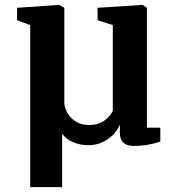

<svg xmlns="http://www.w3.org/2000/svg" viewBox="-20 -586 723 788"><path d="M104 -483 50 -503V-554L223 -566L244 -554V-166Q244 -145 256 -123.5Q268 -102 291 -87.5Q314 -73 345 -73Q384 -73 409 -91.5Q434 -110 443 -132V-483L381 -503L380 -554L565 -566L583 -554V-62H638V-5Q586 13 529 13Q472 13 472 -41V-75Q457 -38 421 -14Q385 10 343 10Q310 10 281 -2Q252 -14 235 -37V182H104Z"/></svg>

Font: Koeln Type Serif
Style: Bold
Weight: 700
Designer: Eben Sorkin
Foundry: Eben Sorkin
Version: Version 2.002